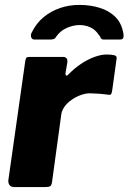

<svg xmlns="http://www.w3.org/2000/svg" viewBox="-20 -762 523 782"><path d="M38 0Q25 0 19 -8Q13 -16 14 -28L83 -514Q85 -524 87.5 -527Q90 -530 99 -530H239Q246 -530 251 -524.5Q256 -519 254 -506L247 -466Q246 -455 250 -454Q254 -453 260 -460Q282 -483 309.5 -501.5Q337 -520 364.5 -530Q392 -540 414 -540Q434 -540 445.5 -537Q457 -534 455 -524L437 -394Q435 -381 432 -378Q429 -375 423 -376Q400 -379 379 -380.5Q358 -382 346 -382Q328 -382 308 -374.5Q288 -367 271 -355Q254 -343 243.5 -328.5Q233 -314 230 -299L192 -21Q190 -7 184 -3.5Q178 0 163 0H38ZM120 -601Q110 -601 107 -610.5Q104 -620 109 -629Q128 -668 158 -692.5Q188 -717 225 -729.5Q262 -742 303 -742Q348 -742 386.5 -730Q425 -718 450.5 -692.5Q476 -667 483 -623Q484 -614 482 -607.5Q480 -601 468 -601H402Q393 -601 390.5 -607.5Q388 -614 380 -623Q373 -634 361.5 -642.5Q350 -651 335.5 -655.5Q321 -660 305 -660Q279 -660 252.5 -648.5Q226 -637 209 -613Q205 -605 198.5 -603Q192 -601 186 -601H120Z"/></svg>

Font: Libre Franklin Thin ExtraBold
Style: Italic
Weight: 800
Italic angle: -8°
Version: Version 2.000